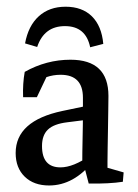

<svg xmlns="http://www.w3.org/2000/svg" viewBox="-20 -553 417 580"><path d="M228.5 -52.7Q228.5 -93.3 229.5 -135.5Q230.5 -177.7 230.5 -214.8V-257.8Q230.5 -327.1 163.1 -327.1Q118.7 -327.1 81.1 -298.8L49.8 -259.3Q48.3 -300.8 54.7 -335.9Q120.1 -372.6 192.9 -372.6Q307.6 -372.6 307.6 -263.2Q307.6 -249 307.1 -222.2Q306.6 -195.3 306.2 -164.3Q305.7 -133.3 305.2 -106.2Q304.7 -79.1 304.7 -64.5ZM49.8 -259.3 56.6 -314.9 131.3 -343.3 91.3 -259.3ZM128.4 7.3Q82 7.3 54.7 -19.3Q27.3 -45.9 27.3 -90.8Q27.3 -188 168.5 -217.8L248 -234.4L252.9 -192.4L183.1 -183.6Q142.6 -178.7 124.8 -161.6Q106.9 -144.5 106.9 -111.8Q106.9 -47.4 162.6 -47.4Q201.7 -47.4 253.4 -84L262.2 -66.4Q203.1 7.3 128.4 7.3ZM248 1.5 231.4 -62 304.7 -83V-29.8L293.9 -49.3L353.5 -32.2L351.1 -3.9Q311 2.4 248 1.5ZM178.2 -532.7Q228 -532.7 257.6 -503.7Q287.1 -474.6 292 -420.4L252.4 -410.2Q239.3 -474.1 176.3 -474.1Q113.3 -474.1 92.3 -411.1L55.7 -421.9Q65.4 -475.1 97.2 -503.9Q128.9 -532.7 178.2 -532.7Z"/></svg>

Font: Markazi Text
Style: Regular
Weight: 400
Designer: Borna Izadpanah (Arabic designer), Fiona Ross (Arabic design director) and Florian Runge (Latin designer)
Foundry: Borna Izadpanah and Florian Runge
Version: Version 1.000